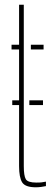

<svg xmlns="http://www.w3.org/2000/svg" viewBox="-20 -790 220 815"><path d="M104.5 -344V-364H162.5V-344ZM32 -344V-364H72.5V-344ZM29 -580V-600H61V-770H81V-85Q81 -44 89.5 -29.5Q98 -15 134 -15Q150 -15 157.2 -16Q164.5 -17 175 -19V0Q165.5 2 154.5 3.5Q143.5 5 132 5Q87 5 74 -16Q61 -37 61 -85V-580ZM111 -580V-600H165V-580Z"/></svg>

Font: Big Shoulders Stencil Thin
Style: Regular
Weight: 100
Designer: Patric King
Foundry: XO Type Co
Version: Version 2.001